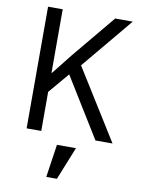

<svg xmlns="http://www.w3.org/2000/svg" viewBox="-101 -766 802 1085"><g transform="rotate(10 300.0 -223.5)"><path d="M269 -342 169 -224V0H85V-698H169V-334H172L264 -450L470 -698H571L326 -404L578 0H480ZM270 62H379L303 251H242Z"/></g></svg>

Font: IBM Plex Mono
Style: Regular
Weight: 400
Monospace: yes
Designer: Mike Abbink, Paul van der Laan, Pieter van Rosmalen
Foundry: Bold Monday
Version: Version 2.3